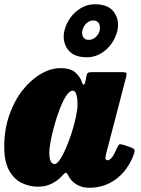

<svg xmlns="http://www.w3.org/2000/svg" viewBox="-25 -860 665 905"><path d="M603.5 -126Q574.5 -54 520.2 -14.5Q466 25 396 25Q362.5 25 338 10.8Q313.5 -3.5 301.5 -24.5Q295 -36 293 -39.5Q287.5 -48 282.8 -45.2Q278 -42.5 267 -30.5Q246.5 -8 218 6Q189.5 20 153.5 20Q113.5 20 77.2 2.2Q41 -15.5 18 -56.5Q-5 -97.5 -5 -167.5Q-5 -250 19 -318.2Q43 -386.5 82.2 -435.8Q121.5 -485 168.2 -512Q215 -539 261 -539Q304.5 -539 327.8 -520.2Q351 -501.5 361 -473.5Q364 -462 369.2 -461Q374.5 -460 379 -482L383 -504Q385 -513 389.2 -516.5Q393.5 -520 406.5 -520H550.5Q568.5 -520 570.8 -515.5Q573 -511 569.5 -497L476 -138.5Q475 -134 473.5 -127Q472 -120 472 -116Q472 -104.5 482 -104.5Q490.5 -104.5 501 -116Q511.5 -127.5 526.5 -163Q533 -177.5 537.8 -179.5Q542.5 -181.5 559.5 -176.5L594 -164.5Q607 -159.5 609 -152.5Q611 -145.5 603.5 -126ZM340.5 -370Q340.5 -395 335.2 -413.8Q330 -432.5 317.5 -432.5Q303 -432.5 287.8 -409.5Q272.5 -386.5 258.2 -350.2Q244 -314 232.5 -273.5Q221 -233 214.2 -197.2Q207.5 -161.5 207.5 -140Q207.5 -87 232.5 -87Q243.5 -87 257.8 -108.2Q272 -129.5 286.5 -163Q301 -196.5 313.2 -235.2Q325.5 -274 333 -309.8Q340.5 -345.5 340.5 -370ZM384.5 -590Q320.5 -590 294 -627.8Q267.5 -665.5 278.5 -714.5Q286 -747.5 306.5 -776Q327 -804.5 357 -822.2Q387 -840 422 -840Q486.5 -840 513 -802Q539.5 -764 528 -714.5Q520.5 -682 500 -653.5Q479.5 -625 449.8 -607.5Q420 -590 384.5 -590ZM393 -672Q412 -672 426.5 -685.5Q441 -699 444.5 -715.5Q449 -735.5 441.2 -749.5Q433.5 -763.5 414.5 -763.5Q396 -763.5 381.8 -749.5Q367.5 -735.5 363 -715.5Q359.5 -699 367 -685.5Q374.5 -672 393 -672Z"/></svg>

Font: Besley* Narrow Fatface
Style: Italic
Weight: 900
Width: 4
Italic angle: -13°
Designer: Owen Earl
Foundry: indestructible type*
Version: Version 3.000; ttfautohint (v1.8.3)